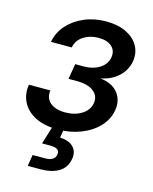

<svg xmlns="http://www.w3.org/2000/svg" viewBox="-111 -601 698 878"><g transform="rotate(15 238.0 -161.5)"><path d="M194.3 7.8Q130.9 7.8 88.4 -13.9Q45.9 -35.6 26.9 -72.5Q7.8 -109.4 15.1 -155.8H116.7Q111.3 -118.7 136.5 -97.4Q161.6 -76.2 207 -76.2Q253.4 -76.2 285.9 -96.9Q318.4 -117.7 323.7 -150.9Q329.6 -185.1 302.7 -206.8Q275.9 -228.5 223.6 -228.5H183.1L195.3 -301.3H235.4Q279.8 -301.3 310.8 -321.3Q341.8 -341.3 347.2 -374Q352.5 -406.2 330.8 -425.8Q309.1 -445.3 268.6 -445.3Q227.5 -445.3 197 -425.5Q166.5 -405.8 160.2 -371.1H62Q69.8 -416.5 101.1 -451.7Q132.3 -486.8 179.4 -506.8Q226.6 -526.9 283.2 -526.9Q338.9 -526.9 377.9 -507.6Q417 -488.3 435.3 -455.8Q453.6 -423.3 447.3 -382.8Q439.9 -339.4 407 -308.8Q374 -278.3 325.7 -269V-268.1Q382.3 -260.7 408.4 -226.6Q434.6 -192.4 426.3 -144.5Q418.9 -100.6 386.7 -66.2Q354.5 -31.7 304.4 -12Q254.4 7.8 194.3 7.8ZM106 204.1 114.7 150.4H171.9Q218.8 150.4 223.6 119.1Q229 87.9 182.1 87.9H142.6L176.8 -22.9H226.1L222.2 0L215.3 41Q257.8 42.5 278.8 64.2Q299.8 85.9 293.9 120.6Q286.6 163.6 252.7 183.8Q218.8 204.1 166.5 204.1Z"/></g></svg>

Font: Inter Display Medium
Style: Italic
Weight: 500
Italic angle: -9.39999°
Designer: Rasmus Andersson
Foundry: rsms
Version: Version 4.000;git-a52131595